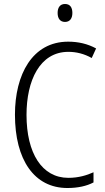

<svg xmlns="http://www.w3.org/2000/svg" viewBox="-20 -933 528 963"><path d="M306 -913C281 -913 269 -895 269 -868C269 -840 282 -823 306 -823C330 -823 343 -840 343 -868C343 -895 332 -913 306 -913ZM323 -673C363 -673 403 -663 440 -642L462 -690C420 -713 373 -724 322 -724C142 -724 55 -559 55 -358C55 -131 152 10 318 10C371 10 415 0 449 -18V-69C416 -54 374 -41 323 -41C190 -41 113 -165 113 -357C113 -528 179 -673 323 -673Z"/></svg>

Font: Noto Sans Myanmar Condensed Light
Style: Regular
Weight: 300
Width: 3
Designer: Monotype Design Team
Foundry: Monotype Imaging Inc.
Version: Version 2.107